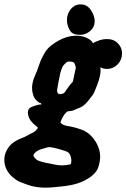

<svg xmlns="http://www.w3.org/2000/svg" viewBox="-103 -619 587 892"><path d="M336.9 -520.5Q336.9 -493.2 315.9 -475.1Q294.9 -457 269.5 -457Q265.6 -457 261.7 -457.5Q257.8 -458 253.4 -458.5Q249 -459 245.1 -460Q225.6 -464.8 216.8 -487.3Q208 -505.9 208 -525.4Q208 -554.7 226.1 -576.7Q244.1 -598.6 271.5 -598.6Q291 -598.6 304.2 -588.4Q317.4 -578.1 325.2 -561.5Q329.1 -555.7 331.5 -548.8Q334 -542 335.4 -534.7Q336.9 -527.3 336.9 -520.5ZM394.5 -298.8Q376 -298.8 363.3 -306.6Q364.3 -302.7 364.3 -293.9Q364.3 -266.6 349.6 -227.1Q335 -187.5 327.1 -176.8Q324.2 -173.8 316.4 -163.1Q308.6 -152.3 304.2 -147.5Q299.8 -142.6 292 -134.8Q284.2 -127 274.9 -122.1Q265.6 -117.2 253.9 -113.3Q240.2 -105.5 226.1 -103.5Q211.9 -101.6 210.9 -101.6Q195.3 -90.8 183.6 -65.4L177.7 -50.8Q185.5 -37.1 212.9 -33.2Q240.2 -29.3 274.9 -17.1Q309.6 -4.9 334 28.3Q362.3 67.4 362.3 109.4Q362.3 129.9 354.5 155.3Q343.8 190.4 296.9 215.8Q253.9 241.2 175.8 248Q134.8 252.9 107.4 252.9Q63.5 252.9 24.4 239.3Q0 230.5 -12.7 225.1Q-25.4 219.7 -43 205.1Q-60.5 190.4 -71.3 170.9Q-83 148.4 -83 124Q-83 99.6 -71.3 78.1Q-59.6 56.6 -42 43.9Q-24.4 31.2 -2.9 22.9Q18.6 14.6 25.4 9.8Q35.2 3.9 45.9 -1Q56.6 -5.9 60.5 -9.8Q73.2 -22.5 72.3 -25.4Q72.3 -29.3 62 -36.1Q51.8 -43 40 -58.1Q28.3 -73.2 26.4 -95.7Q26.4 -113.3 41 -121.1Q72.3 -133.8 86.9 -133.8H89.8L86.9 -139.6Q84 -140.6 79.6 -142.1Q75.2 -143.6 65.4 -153.3Q55.7 -163.1 50.8 -178.7Q45.9 -193.4 45.9 -210.9Q45.9 -221.7 48.3 -233.4Q50.8 -245.1 53.2 -252Q55.7 -258.8 61 -271.5Q66.4 -284.2 68.4 -288.1Q69.3 -291 77.6 -314.5Q85.9 -337.9 89.4 -344.7Q92.8 -351.6 101.6 -368.2Q110.4 -384.8 121.6 -396Q132.8 -407.2 147.5 -417Q200.2 -453.1 251 -453.1Q280.3 -453.1 302.2 -441.9Q324.2 -430.7 329.1 -418Q335.9 -423.8 355.5 -430.7Q375 -437.5 394.5 -437.5Q424.8 -437.5 442.4 -419.9Q463.9 -399.4 463.9 -370.1Q463.9 -340.8 443.4 -319.8Q422.9 -298.8 394.5 -298.8ZM52.7 100.6Q51.8 105.5 56.6 112.3Q59.6 116.2 63 119.1Q66.4 122.1 68.8 124Q71.3 126 77.1 127.9Q83 129.9 85.4 130.9Q87.9 131.8 97.2 134.3Q106.4 136.7 111.3 137.7Q120.1 138.7 143.6 144Q167 149.4 182.6 149.4Q203.1 149.4 224.6 144.5Q228.5 140.6 228.5 127.9Q228.5 112.3 220.7 96.7Q218.8 93.8 216.3 91.3Q213.9 88.9 211.4 87.4Q209 85.9 204.1 84Q199.2 82 195.8 81.1Q192.4 80.1 184.1 77.6Q175.8 75.2 169.9 73.2Q136.7 64.5 128.9 64.5Q119.1 64.5 107.4 68.4Q62.5 79.1 52.7 100.6ZM183.6 -182.6Q193.4 -184.6 198.2 -190.9Q203.1 -197.3 212.4 -211.4Q221.7 -225.6 235.4 -239.3Q249 -301.8 249 -302.7Q249 -313.5 242.2 -326.2Q237.3 -333 217.8 -333Q210 -333 208 -331.1Q203.1 -327.1 198.7 -322.8Q194.3 -318.4 191.4 -314.9Q188.5 -311.5 186 -305.2Q183.6 -298.8 182.1 -295.9Q180.7 -293 178.2 -283.7Q175.8 -274.4 175.3 -271Q174.8 -267.6 172.4 -255.4Q169.9 -243.2 168.9 -239.3Q162.1 -203.1 162.1 -200.2Q162.1 -176.8 183.6 -182.6Z"/></svg>

Font: Essays1743
Style: BoldItalic
Weight: 700
Italic angle: -10°
Designer: Based on the typeface in a 1743 English translation of the essays of Montaigne.  PostScript/TrueType font designed by Jo
Version: Version 002.100